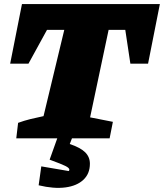

<svg xmlns="http://www.w3.org/2000/svg" viewBox="-20 -680 806 944"><path d="M766 -660 708 -367H621L596 -533H514L423 -103L535 -81L519 0H60L69 -76Q99 -87 129.5 -94.5Q160 -102 194 -109L296 -533H211L120 -367H30L88 -660ZM268 -18H341L323 28Q376 46 399 69Q422 92 422 125Q422 174 390 204Q358 234 301.5 241.5Q245 249 170 231L183 138L318 161Q321 158 321 154Q321 146 302.5 136.5Q284 127 224 105Z"/></svg>

Font: Piazzolla SC Black
Style: Italic
Weight: 900
Italic angle: -11.3°
Designer: Juan Pablo del Peral
Foundry: Huerta Tipografica
Version: Version 1.330